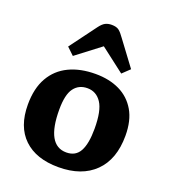

<svg xmlns="http://www.w3.org/2000/svg" viewBox="-147 -912 917 1033"><g transform="rotate(20 312.0 -395.0)"><path d="M306 14Q178 14 107.5 -53.5Q37 -121 37 -247Q37 -340 72.5 -402Q108 -464 172.5 -495Q237 -526 324 -526Q403 -526 462 -497.5Q521 -469 554.5 -412Q588 -355 588 -268Q588 -133 513.5 -59.5Q439 14 306 14ZM319 -75Q372 -75 395.5 -118Q419 -161 419 -247Q419 -350 389.5 -394.5Q360 -439 309 -439Q260 -439 232.5 -402Q205 -365 205 -279Q205 -75 319 -75ZM175 -575 134 -614 246 -765Q263 -788 278.5 -796Q294 -804 315 -804Q342 -804 356.5 -793Q371 -782 389 -756L494 -615L452 -575L314 -681Z"/></g></svg>

Font: Literata 12pt
Style: Bold
Weight: 700
Designer: Latin by Veronika Burian and Jose Scaglione. Greek by Irene Vlachou. Cyrillic by Vera Evstafieva.
Foundry: TypeTogether
Version: Version 3.002